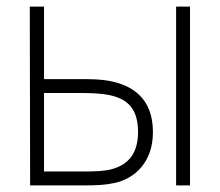

<svg xmlns="http://www.w3.org/2000/svg" viewBox="-20 -560 664 580"><path d="M71 0H239C270 0 297 -1 325 -7C387 -20 442 -70 442 -161C442 -263 380 -303 308 -316C285 -320 261 -321 229 -321H113V-540H70ZM512 0H554V-540H512ZM113 -42V-279H227C254 -279 284 -278 309 -273C364 -262 397 -233 397 -161C397 -86 357 -60 318 -49C293 -42 254 -42 227 -42Z"/></svg>

Font: Hauora ExtraLight
Style: Regular
Weight: 200
Designer: Mikhail Sharanda
Foundry: WCYS & Co.
Version: Version 1.010